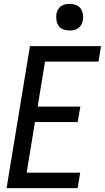

<svg xmlns="http://www.w3.org/2000/svg" viewBox="-20 -974 543 994"><path d="M14 0 135 -735H503L490 -655H213L175 -422H396L382 -342H161L118 -80H395L382 0ZM340 -816Q324 -816 308.5 -821.5Q293 -827 284 -839.5Q275 -852 272.5 -868.5Q270 -885 272 -902Q274 -913 280 -924Q286 -935 296 -942Q306 -949 317.5 -951.5Q329 -954 341 -954Q357 -954 372.5 -948.5Q388 -943 397 -930.5Q406 -918 409 -901.5Q412 -885 409 -868Q407 -857 401 -846Q395 -835 385 -828Q375 -821 363.5 -818.5Q352 -816 340 -816Z"/></svg>

Font: Iosevka SS18 Medium
Style: Italic
Weight: 500
Italic angle: -9°
Monospace: yes
Designer: Belleve Invis
Foundry: Belleve Invis
Version: Version 25.1.1; ttfautohint (v1.8.4)